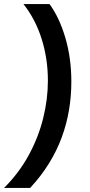

<svg xmlns="http://www.w3.org/2000/svg" viewBox="-54 -750 443 950"><path d="M191 -730Q240 -663 269.5 -562.5Q299 -462 299 -346Q299 -275 287.5 -206Q276 -137 251.5 -70.5Q227 -4 188 59Q149 122 95 180H-34Q40 106 88 18Q136 -70 159.5 -164.5Q183 -259 183 -351Q183 -458 152.5 -556Q122 -654 62 -730Z"/></svg>

Font: MuseoModerno Thin Medium
Style: Italic
Weight: 500
Italic angle: -9°
Version: Version 1.003